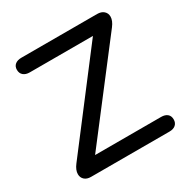

<svg xmlns="http://www.w3.org/2000/svg" viewBox="-155 -801 904 932"><g transform="rotate(-30 297.0 -335.0)"><path d="M43 -43Q43 -66 63 -92L442 -588H88Q66 -588 53 -599Q40 -610 40 -630Q40 -649 53 -659.5Q66 -670 88 -670H513Q536 -670 549.5 -658Q563 -646 563 -627Q563 -604 543 -578L162 -82H532Q554 -82 566.5 -71.5Q579 -61 579 -41Q579 -22 566.5 -11Q554 0 532 0H92Q69 0 56 -12Q43 -24 43 -43Z"/></g></svg>

Font: SN Pro
Style: Regular
Weight: 400
Designer: Tobias Whetton
Foundry: Supernotes
Version: Version 1.003